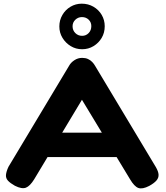

<svg xmlns="http://www.w3.org/2000/svg" viewBox="-20 -1007 901 1045"><path d="M828 -98Q842 -74 843 -56.5Q844 -39 831.5 -24.5Q819 -10 792 5Q755 24 733 16Q711 8 688 -31L426 -464L166 -31Q143 6 121 14.5Q99 23 61 4Q36 -10 23.5 -23.5Q11 -37 12.5 -55Q14 -73 26 -99L356 -649Q365 -666 384.5 -679Q404 -692 427 -692Q445 -692 458.5 -686Q472 -680 482 -669.5Q492 -659 498 -648ZM207 -152 270 -285H581L644 -152ZM427 -739Q393 -739 365 -756Q337 -773 320 -801Q303 -829 303 -863Q303 -897 319.5 -925.5Q336 -954 364 -970.5Q392 -987 425 -987Q460 -987 488.5 -970.5Q517 -954 533.5 -926Q550 -898 550 -864Q550 -829 533.5 -801Q517 -773 489 -756Q461 -739 427 -739ZM427 -812Q448 -812 462.5 -827Q477 -842 477 -865Q477 -886 462.5 -900Q448 -914 426 -914Q405 -914 390 -899.5Q375 -885 375 -864Q375 -842 390 -827Q405 -812 427 -812Z"/></svg>

Font: Fredoka SemiExpanded SemiBold
Style: Regular
Weight: 600
Width: 6
Designer: Ben Nathan
Foundry: Milena B. Brandão, Ben Nathan
Version: Version 2.001